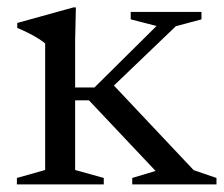

<svg xmlns="http://www.w3.org/2000/svg" viewBox="-20 -486 590 506"><path d="M214.5 -221.5H163.5V-255.5H229L392.5 -417.5L324.5 -435V-454.5H511V-435L443.5 -417L263.5 -244.5L277 -264L490.5 -37.5L550.5 -17V0H328.5V-17L390 -35.5ZM180 -466.5 178 -380V-38L253.5 -17V0H24.5V-17L99 -38V-371.5Q93.5 -376.5 82 -383.8Q70.5 -391 55.8 -398.5Q41 -406 25.5 -412.5V-425.5L173.5 -466.5Z"/></svg>

Font: Newsreader 36pt
Style: Regular
Weight: 400
Designer: Hugues Gentile
Foundry: Production Type
Version: Version 1.003